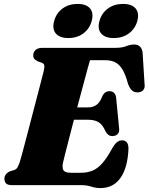

<svg xmlns="http://www.w3.org/2000/svg" viewBox="-20 -944 758 979"><path d="M275.5 -396.5H430.5Q453.5 -396.5 472 -409.2Q490.5 -422 503.5 -457.5Q510.5 -469 518.8 -474Q527 -479 537 -479Q553 -479 561.5 -470.5Q570 -462 572 -447L587 -294Q590.5 -271.5 580.5 -261Q570.5 -250.5 553.5 -250Q541 -250 532.5 -256.5Q524 -263 518.5 -273Q504.5 -306.5 484.2 -320Q464 -333.5 426.5 -333.5H257ZM393.5 0H42Q18.5 0 10.5 -9.2Q2.5 -18.5 2.5 -32.5Q2.5 -45.5 10.5 -55.5Q18.5 -65.5 31 -70.5L53.5 -77.5Q64 -81.5 69.2 -90.5Q74.5 -99.5 81 -118.5Q83.5 -126 90.5 -151.5Q97.5 -177 107.2 -214.2Q117 -251.5 128.5 -295.2Q140 -339 151.5 -383.5Q163 -428 173.5 -467.8Q184 -507.5 191.5 -537Q199 -566.5 202.5 -580Q208 -603 205.5 -611.8Q203 -620.5 193 -624L172 -631.5Q164 -635.5 156.8 -642Q149.5 -648.5 149.5 -661.5Q149.5 -678.5 161.2 -689.2Q173 -700 196 -700H567.5Q602 -700 623.2 -708.5Q644.5 -717 664 -717Q700.5 -717 707 -678L717 -517Q720 -498 712.2 -487Q704.5 -476 688.5 -473.5Q670 -471 656.8 -479.8Q643.5 -488.5 633 -515.5Q620.5 -562.5 605 -588.8Q589.5 -615 568.2 -626Q547 -637 516 -637H439Q435 -624 426.2 -592.2Q417.5 -560.5 405.8 -516.2Q394 -472 380.5 -422Q367 -372 354 -322Q341 -272 329.8 -228.5Q318.5 -185 310.8 -154Q303 -123 300.5 -111.5Q297.5 -95.5 300 -84.5Q302.5 -73.5 312.5 -68.2Q322.5 -63 341.5 -63H390Q426 -63 452.5 -74.2Q479 -85.5 503 -113.2Q527 -141 554 -191Q576 -228.5 601.5 -228.5Q636 -228.5 635 -184.5Q633 -137 622.8 -99.8Q612.5 -62.5 594.5 -37Q576.5 -11.5 550.8 1.8Q525 15 492 15Q467.5 15 445.2 7.5Q423 0 393.5 0ZM328.5 -750Q284.5 -750 264.8 -773Q245 -796 256 -836.5Q267 -877.5 299.2 -900.8Q331.5 -924 375.5 -924Q420 -924 439.2 -900.8Q458.5 -877.5 447.5 -836.5Q436.5 -797 404.8 -773.5Q373 -750 328.5 -750ZM560 -750Q516 -750 496 -773Q476 -796 487 -836.5Q498 -877 530.2 -900.5Q562.5 -924 606.5 -924Q652 -924 671.5 -900.8Q691 -877.5 680 -836.5Q669 -797 637 -773.5Q605 -750 560 -750Z"/></svg>

Font: Fraunces Wonky
Style: Italic
Weight: 900
Italic angle: -16°
Version: Version 1.000;[b76b70a41]